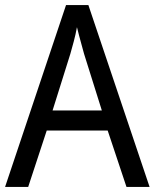

<svg xmlns="http://www.w3.org/2000/svg" viewBox="-20 -736 610 756"><path d="M478 0 404 -222H164L91 0H0L240 -716H328L569 0ZM311 -524Q308 -535 302.5 -555Q297 -575 291.5 -595.5Q286 -616 283 -629Q278 -601 270.5 -573Q263 -545 257 -524L187 -301H381Z"/></svg>

Font: Noto Sans Thai SemCond
Style: Regular
Weight: 400
Width: 4
Designer: Monotype Design Team
Foundry: Monotype Imaging Inc.
Version: Version 2.002; ttfautohint (v1.8.4.7-5d5b)